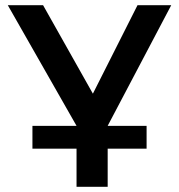

<svg xmlns="http://www.w3.org/2000/svg" viewBox="-20 -720 690 740"><path d="M105 -235H275L10 -700H146L338 -359L510 -700H640L395 -235H545V-147H395V0H275V-147H105Z"/></svg>

Font: PT Root UI Bold
Style: Regular
Weight: 700
Designer: Vitaly Kuzmin
Foundry: ParaType Ltd.
Version: Version 2.000G